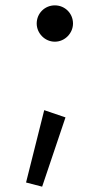

<svg xmlns="http://www.w3.org/2000/svg" viewBox="-20 -530 384 723"><path d="M186.5 -509.8C148.4 -509.8 118.2 -479.5 118.2 -441.4C118.2 -405.3 148.4 -373 186.5 -373C224.6 -373 254.9 -405.3 254.9 -441.4C254.9 -479.5 224.6 -509.8 186.5 -509.8ZM78.1 157.2 138.7 172.9 226.6 -87.9 146.5 -115.2Z"/></svg>

Font: Sen-gleads
Style: Regular
Weight: 400
Designer: Kosal Sen, Philatype
Foundry: Philatype
Version: Version 1.004; ttfautohint (v1.8.3)